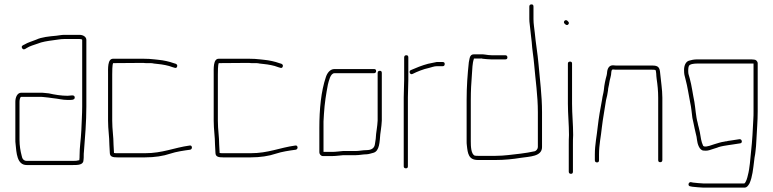

<svg xmlns="http://www.w3.org/2000/svg" viewBox="-20 -738 3527 876"><path d="M50 -274V-101C50 -94 50 -88 51 -82C55 -41 57 15 102 15H312C335 15 361 15 361 -8C362 -15 362 -22 362 -27C362 -33 362 -40 363 -47C368 -110 374 -182 374 -252V-556C374 -570 359 -579 343 -579H273C259 -579 249 -576 237 -575C205 -572 170 -569 145 -557C126 -549 108 -545 92 -535C85 -532 75 -528 81 -518C87 -508 96 -515 102 -519C116 -528 135 -533 152 -539C171 -547 197 -551 220 -554C238 -556 255 -560 273 -560H343C347 -560 355 -559 355 -556V-252C355 -218 352 -175 351 -142C349 -98 343 -69 343 -27C343 -22 343 -16 342 -9V-7H341C330 -4 325 -4 312 -4H102C88 -4 81 -14 79 -27C73 -50 69 -73 69 -101V-274C69 -280 71 -296 77 -296H163C169 -296 175 -296 181 -295L200 -293C207 -292 214 -291 222 -290C245 -288 265 -282 288 -282C302 -282 322 -280 321 -294C320 -308 301 -301 288 -301C260 -301 229 -306 203 -312L183 -314C176 -315 170 -315 163 -315H77C59 -315 50 -294 50 -274Z M473 -398V-187C473 -147 479 -114 479 -78C479 -65 481 -54 481 -41C481 -22 496 -20 516 -20H642C685 -20 725 -26 757 -37C784 -46 818 -51 848 -55C860 -58 857 -77 845 -74C773 -64 722 -39 642 -39H516C511 -39 505 -39 500 -40V-42C500 -54 498 -66 498 -78C498 -115 492 -146 492 -187V-398C492 -411 492 -441 496 -450L634 -451C639 -450 645 -450 651 -450H668C673 -450 678 -449 683 -448L701 -446C722 -444 749 -439 766 -432L776 -429C782 -427 786 -428 788 -434C790 -440 788 -444 782 -447L772 -450C753 -457 726 -463 704 -465L686 -467C669 -469 653 -470 634 -470H496C470 -470 473 -425 473 -398Z M955 -398V-187C955 -147 961 -114 961 -78C961 -65 963 -54 963 -41C963 -22 978 -20 998 -20H1124C1167 -20 1207 -26 1239 -37C1266 -46 1300 -51 1330 -55C1342 -58 1339 -77 1327 -74C1255 -64 1204 -39 1124 -39H998C993 -39 987 -39 982 -40V-42C982 -54 980 -66 980 -78C980 -115 974 -146 974 -187V-398C974 -411 974 -441 978 -450L1116 -451C1121 -450 1127 -450 1133 -450H1150C1155 -450 1160 -449 1165 -448L1183 -446C1204 -444 1231 -439 1248 -432L1258 -429C1264 -427 1268 -428 1270 -434C1272 -440 1270 -444 1264 -447L1254 -450C1235 -457 1208 -463 1186 -465L1168 -467C1151 -469 1135 -470 1116 -470H978C952 -470 955 -425 955 -398Z M1453 -26H1497C1512 -26 1531 -29 1546 -30H1603C1620 -30 1636 -34 1652 -34C1661 -34 1676 -39 1684 -41C1712 -49 1712 -92 1715 -125L1718 -147C1720 -164 1721 -168 1722 -188V-405C1722 -412 1719 -415 1713 -415C1707 -415 1703 -412 1703 -405V-188C1702 -168 1701 -167 1699 -149L1696 -127C1695 -111 1694 -98 1691 -83C1689 -61 1674 -53 1651 -53C1635 -53 1619 -49 1603 -49H1545C1532 -48 1511 -45 1497 -45H1456V-184C1457 -195 1457 -206 1458 -218C1461 -268 1468 -310 1476 -352C1480 -367 1487 -404 1506 -404H1686C1693 -404 1696 -408 1696 -414C1696 -420 1693 -423 1686 -423H1506C1486 -423 1473 -405 1467 -387C1445 -322 1437 -241 1437 -154V-43C1437 -35 1444 -26 1453 -26Z M1863 -401C1883 -411 1912 -423 1937 -428C1949 -431 1961 -436 1973 -436H2000C2006 -436 2009 -440 2009 -446C2009 -452 2006 -455 2000 -455H1972C1960 -453 1945 -449 1933 -447C1906 -440 1877 -428 1854 -418C1843 -413 1851 -394 1863 -401ZM1822 -294V21C1822 27 1826 30 1832 30C1838 30 1841 27 1841 21V-294C1841 -319 1843 -351 1843 -374V-476C1843 -483 1840 -486 1834 -486C1828 -486 1824 -483 1824 -476V-374C1824 -350 1822 -320 1822 -294Z M2295 -476C2295 -482 2292 -486 2285 -486H2222C2203 -486 2186 -492 2170 -490H2141C2132 -490 2126 -485 2123 -474L2119 -454C2113 -397 2109 -344 2109 -282V-93C2109 -87 2109 -81 2110 -75C2114 -37 2118 -8 2161 -8H2241C2282 -8 2320 -12 2357 -18C2395 -24 2453 -23 2453 -67V-226C2453 -304 2443 -374 2437 -446C2433 -493 2424 -543 2420 -588C2418 -609 2414 -628 2414 -651V-708C2414 -715 2411 -718 2405 -718C2399 -718 2395 -715 2395 -708V-651C2395 -634 2398 -623 2399 -608C2401 -583 2404 -570 2406 -546C2408 -511 2414 -481 2417 -445C2423 -373 2434 -303 2434 -226V-67C2434 -59 2427 -50 2420 -48C2398 -43 2378 -40 2355 -37C2317 -33 2282 -27 2241 -27H2161C2156 -27 2151 -27 2146 -28C2129 -35 2128 -71 2128 -93V-282C2128 -324 2130 -359 2133 -397C2135 -423 2135 -449 2142 -469V-471H2172C2175 -472 2179 -471 2182 -470C2192 -469 2209 -467 2222 -467H2285C2292 -467 2295 -470 2295 -476Z M2576 -122C2575 -107 2575 -93 2575 -79V45C2575 52 2579 55 2585 55C2591 55 2594 52 2594 45V-79C2594 -92 2594 -107 2595 -122C2595 -171 2590 -216 2590 -265V-448C2590 -454 2587 -457 2581 -457C2575 -457 2571 -454 2571 -448V-265C2571 -217 2576 -170 2576 -122ZM2556 -630C2560 -626 2567 -620 2573 -627C2579 -634 2573 -639 2569 -643C2560 -652 2547 -639 2556 -630Z M2777 -421C2784 -420 2792 -420 2799 -420H2956C2961 -420 2965 -420 2969 -419C2973 -419 2973 -408 2974 -402C2974 -395 2975 -387 2976 -378C2980 -351 2983 -323 2983 -292V-8C2983 -1 2986 2 2992 2C2998 2 3002 -1 3002 -8V-292C3002 -330 2995 -369 2992 -404C2990 -431 2983 -439 2956 -439H2799C2792 -439 2785 -439 2778 -440C2760 -441 2752 -427 2750 -410C2750 -406 2749 -401 2748 -395C2742 -374 2737 -351 2735 -327C2733 -311 2729 -301 2727 -284C2719 -242 2712 -203 2707 -159C2703 -118 2694 -79 2694 -34V-7C2694 0 2698 3 2704 3C2710 3 2713 0 2713 -7V-34C2713 -79 2722 -115 2726 -157C2731 -200 2739 -239 2745 -281C2749 -298 2752 -308 2754 -325C2754 -336 2759 -350 2760 -361C2762 -376 2769 -393 2769 -408C2770 -414 2770 -421 2777 -421Z M3421 -466C3415 -467 3407 -467 3397 -467H3159C3147 -467 3132 -464 3123 -461C3108 -456 3101 -438 3101 -419C3101 -399 3103 -394 3108 -375C3117 -342 3122 -305 3129 -270C3134 -249 3136 -222 3139 -200C3143 -180 3146 -170 3149 -153L3154 -131C3156 -124 3157 -119 3158 -114L3160 -100C3162 -82 3171 -51 3191 -51C3204 -49 3215 -52 3226 -56C3239 -61 3248 -62 3259 -67C3271 -71 3291 -74 3304 -76L3318 -78C3330 -80 3345 -82 3357 -84C3369 -85 3366 -104 3354 -103C3342 -101 3327 -99 3315 -97L3301 -95C3299 -94 3294 -93 3291 -93C3289 -93 3287 -93 3286 -92C3269 -90 3253 -84 3239 -80C3227 -77 3208 -67 3192 -70L3188 -73C3179 -92 3177 -112 3173 -135L3168 -157C3166 -164 3164 -171 3163 -178C3155 -205 3153 -245 3148 -274C3141 -307 3136 -348 3127 -380L3121 -401C3120 -406 3120 -412 3120 -419C3120 -426 3121 -432 3123 -437C3127 -446 3147 -448 3159 -448H3418V-230C3418 -218 3418 -206 3417 -193C3415 -149 3412 -93 3407 -50C3403 -12 3401 29 3392 62C3390 72 3384 94 3376 99H3189C3180 99 3150 96 3142 95L3132 93C3120 92 3117 111 3129 112L3139 114C3148 115 3179 118 3189 118H3378C3386 118 3393 111 3400 98C3413 68 3416 34 3421 -6C3423 -27 3425 -27 3427 -48C3429 -62 3430 -79 3431 -98C3433 -144 3437 -184 3437 -230V-449C3437 -458 3429 -466 3421 -466Z"/></svg>

Font: Electronic
Style: ExThn
Weight: 100
Version: Version 1.011